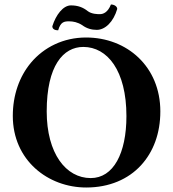

<svg xmlns="http://www.w3.org/2000/svg" viewBox="-20 -825 770 855"><path d="M694 -329C694 -528 546 -658 363 -658C263 -658 176 -615 118 -546C66 -484 37 -401 37 -309C37 -111 194 10 364 10C467 10 551 -27 608 -89C663 -149 694 -231 694 -329ZM351 -616C458 -616 543 -511 543 -308C543 -142 485 -32 384 -32C274 -32 188 -141 188 -329C188 -533 262 -616 351 -616ZM425 -762C414 -762 388 -762 370 -776C350 -792 327 -801 296 -801C261 -801 229 -759 213 -708C213 -694 227 -690 239 -690C250 -728 266 -730 288 -730C306 -730 326 -726 346 -713C366 -698 388 -692 411 -692C448 -692 485 -727 502 -785C502 -797 488 -805 474 -805C460 -769 439 -762 425 -762Z"/></svg>

Font: Libertinus Serif
Style: Bold
Weight: 700
Designer: Philipp H. Poll, Khaled Hosny
Foundry: Caleb Maclennan
Version: Version 7.050;RELEASE